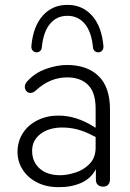

<svg xmlns="http://www.w3.org/2000/svg" viewBox="-20 -761 533 789"><path d="M52 -136Q52 -180 74 -214Q96 -248 134.5 -267Q173 -286 220 -286Q294 -286 366 -240L373 -236V-315Q373 -381 342 -412Q311 -443 256 -443Q185 -443 127 -389Q116 -379 105 -379Q95 -379 88.5 -386.5Q82 -394 82 -404Q82 -417 93 -428Q124 -462 169.5 -478Q215 -494 255 -494Q338 -494 385 -448.5Q432 -403 432 -311V-24Q432 -10 424.5 -2Q417 6 404 6Q390 6 382 -1.5Q374 -9 374 -23V-66Q354 -27 312.5 -9Q271 9 219 8Q170 8 132 -11.5Q94 -31 73 -64Q52 -97 52 -136ZM227 -41Q255 -41 289 -51.5Q323 -62 348 -87.5Q373 -113 373 -155V-198L357 -206Q298 -237 236 -237Q182 -237 147 -211Q112 -185 112 -141Q112 -96 143 -68.5Q174 -41 227 -41ZM109 -572Q116 -652 155.5 -696.5Q195 -741 257 -741Q319 -741 358.5 -696.5Q398 -652 405 -572Q406 -560 399.5 -553Q393 -546 384 -546Q375 -546 369 -551.5Q363 -557 362 -567Q356 -630 328.5 -663Q301 -696 257 -696Q213 -696 185.5 -663Q158 -630 152 -567Q151 -557 145 -551.5Q139 -546 130 -546Q121 -546 114.5 -553Q108 -560 109 -572Z"/></svg>

Font: SN Pro Light
Style: Regular
Weight: 300
Designer: Tobias Whetton
Foundry: Supernotes
Version: Version 1.002